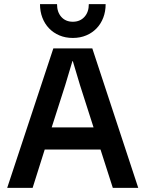

<svg xmlns="http://www.w3.org/2000/svg" viewBox="-20 -916 710 936"><path d="M654 0H530L470 -187H198L139 0H15L240 -680H430ZM436 -295 370 -501 335 -618H333L298 -501L232 -295ZM335 -731Q299 -731 269.5 -743.5Q240 -756 219 -778Q198 -800 186.5 -830Q175 -860 175 -896H258Q258 -857 279 -833.5Q300 -810 335 -810Q370 -810 391.5 -833.5Q413 -857 413 -896H495Q495 -860 483.5 -830Q472 -800 451 -778Q430 -756 400.5 -743.5Q371 -731 335 -731Z"/></svg>

Font: CyStack Display SemiBold
Style: Regular
Weight: 600
Designer: Weizhong Zhang
Foundry: 本地遙控
Version: Version 1.000;Glyphs 3.1.2 (3151)